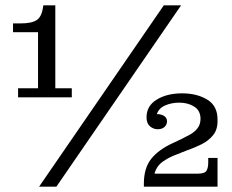

<svg xmlns="http://www.w3.org/2000/svg" viewBox="-20 -702 873 722"><path d="M48 -336V-370H123V-581H29V-614H58Q99 -614 118 -626.5Q137 -639 142 -676L143 -682H188V-370H250V-336ZM127 0 596 -682H661L192 0ZM521 0V-11Q521 -70 548.5 -104.5Q576 -139 628 -163L662 -179Q678 -187 694.5 -196Q711 -205 722.5 -219.5Q734 -234 734 -255Q734 -286 710.5 -301Q687 -316 654 -316Q625 -316 601 -305.5Q577 -295 570 -273Q586 -273 597 -266Q608 -259 608 -246Q608 -233 598.5 -224.5Q589 -216 573 -216Q557 -216 544 -227Q531 -238 531 -261Q531 -304 569.5 -327.5Q608 -351 665 -351Q721 -351 760 -327Q799 -303 798 -250Q799 -216 782 -194.5Q765 -173 738 -159.5Q711 -146 679 -135L644 -121Q616 -111 592.5 -94.5Q569 -78 561 -49H798V0ZM724 -49Q750 -49 756.5 -60Q763 -71 763 -90V-108H798V-49Z"/></svg>

Font: Montagu Slab 144pt
Style: Regular
Weight: 400
Designer: Florian Karsten
Foundry: Florian Karsten
Version: Version 1.000; ttfautohint (v1.8.3)